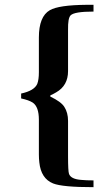

<svg xmlns="http://www.w3.org/2000/svg" viewBox="-20 -650 431 803"><path d="M264.6 -144.5V2.9Q264.6 66.4 268.6 77.1Q276.4 99.6 321.3 102.5Q340.8 104.5 371.1 104.5V132.8Q241.2 132.8 202.1 117.2Q151.4 96.7 144.5 29.3Q142.6 13.7 142.6 -3.9V-149.4Q142.6 -203.1 117.2 -220.7Q100.6 -231.4 68.4 -238.3V-258.8Q123 -270.5 135.7 -298.8Q142.6 -316.4 142.6 -347.7V-493.2Q142.6 -581.1 188.5 -607.4Q225.6 -628.9 342.8 -629.9Q355.5 -629.9 371.1 -629.9V-601.6Q291 -601.6 275.4 -585.9Q263.7 -574.2 264.6 -525.4Q264.6 -504.9 264.6 -500V-352.5Q264.6 -292 214.8 -263.7Q207 -258.8 190.4 -251V-246.1Q235.4 -224.6 249 -203.1Q264.6 -178.7 264.6 -144.5Z"/></svg>

Font: Abhaya Libre ExtraBold
Style: Regular
Weight: 800
Designer: Pushpananda Ekanayake, Sol Matas, Pathum Egodawatta
Foundry: Mooniak
Version: Version 1.050 ; ttfautohint (v1.6)